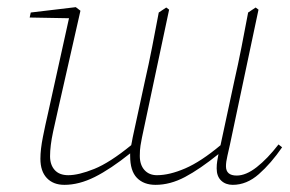

<svg xmlns="http://www.w3.org/2000/svg" viewBox="-20 -504 811 537"><path d="M160 13Q129 13 111 -6Q93 -25 93 -60Q93 -86 100 -121Q107 -156 114 -186L173 -453L63 -455L66 -469L192 -484L205 -474L144 -205Q137 -175 128.5 -135.5Q120 -96 120 -67Q120 -43 133 -28.5Q146 -14 171 -14Q200 -14 243.5 -31.5Q287 -49 347 -98Q348 -103 349 -108Q350 -113 351 -119L385 -276Q396 -324 405.5 -372.5Q415 -421 424 -469L445 -483L453 -477L377 -119Q375 -109 373 -97Q371 -85 371 -68Q371 -43 384 -28.5Q397 -14 419 -14Q454 -14 498 -33Q542 -52 597 -98V-99L635 -276Q646 -324 655.5 -372.5Q665 -421 674 -469L695 -483L703 -477L623 -99Q620 -85 616 -68Q612 -51 612 -39Q612 -13 642 -13Q668 -13 698 -36.5Q728 -60 759 -100L769 -92Q738 -47 704 -17Q670 13 631 13Q611 13 598.5 1Q586 -11 586 -33Q586 -44 587.5 -53Q589 -62 591 -73Q539 -31 497.5 -9Q456 13 415 13Q382 13 363 -6.5Q344 -26 344 -68Q344 -70 344 -72Q344 -74 344 -75Q289 -31 245 -9Q201 13 160 13Z"/></svg>

Font: Source Serif Pro ExtraLight
Style: Italic
Weight: 200
Italic angle: -12°
Designer: Frank Grießhammer
Foundry: Adobe Systems Incorporated
Version: Version 3.001;hotconv 1.0.111;makeotfexe 2.5.65597